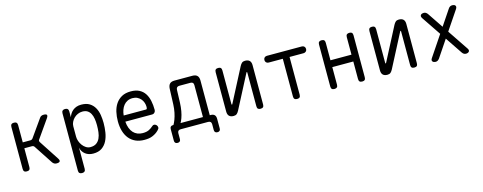

<svg xmlns="http://www.w3.org/2000/svg" viewBox="-30 -1271 5459 2171"><g transform="rotate(-15 2700.0 -185.0)"><path d="M136 10Q116 10 106.5 0.5Q97 -9 97 -30V-520Q97 -541 106.5 -550.5Q116 -560 137 -560Q157 -560 166.5 -550.5Q176 -541 176 -520V-319H265Q274 -319 281.5 -323Q289 -327 294 -334L436 -535Q444 -548 456 -554Q468 -560 484 -560Q515 -560 521 -548Q527 -536 509 -510L364 -303Q358 -296 358 -288Q358 -280 363 -272L513 -42Q531 -16 523.5 -3Q516 10 485 10Q470 10 458 3.5Q446 -3 437 -16L294 -234Q289 -242 282 -246Q275 -250 265 -250H176V-30Q176 -9 166.5 0.5Q157 10 136 10Z M735 -560Q755 -560 765 -550Q775 -540 775 -520V-453Q783 -476 795.5 -495Q808 -514 826 -528.5Q844 -543 868 -551.5Q892 -560 923 -560Q983 -560 1020.5 -536.5Q1058 -513 1079.5 -474.5Q1101 -436 1108.5 -389Q1116 -342 1116 -294Q1116 -240 1107.5 -185.5Q1099 -131 1077 -87.5Q1055 -44 1016 -17Q977 10 915 10Q860 10 822.5 -19Q785 -48 775 -96V150Q775 171 765 180.5Q755 190 735 190Q715 190 705 180.5Q695 171 695 150V-520Q695 -540 705 -550Q715 -560 735 -560ZM916 -481Q888 -481 862 -469.5Q836 -458 817 -439Q798 -420 786.5 -396Q775 -372 775 -347V-224Q775 -199 784.5 -172Q794 -145 811 -122Q828 -99 851.5 -84Q875 -69 902 -69Q946 -69 972.5 -88Q999 -107 1013.5 -138.5Q1028 -170 1032.5 -209.5Q1037 -249 1037 -290Q1037 -329 1031.5 -364Q1026 -399 1012 -425.5Q998 -452 975 -466.5Q952 -481 916 -481Z M1660 -127Q1677 -127 1688.5 -114.5Q1700 -102 1700 -86Q1700 -78 1696 -71Q1692 -64 1682 -54Q1665 -37 1647 -25.5Q1629 -14 1608.5 -5.5Q1588 3 1565 6.5Q1542 10 1514 10Q1456 10 1411.5 -10Q1367 -30 1337 -66.5Q1307 -103 1291.5 -154.5Q1276 -206 1276 -270Q1276 -327 1288 -379.5Q1300 -432 1327 -472Q1354 -512 1397 -536Q1440 -560 1504 -560Q1563 -560 1603 -539Q1643 -518 1667 -481Q1691 -444 1701.5 -394.5Q1712 -345 1712 -287Q1712 -271 1700.5 -258Q1689 -245 1670 -245H1357Q1360 -202 1373 -168.5Q1386 -135 1406 -113.5Q1426 -92 1453.5 -80.5Q1481 -69 1515 -69Q1560 -69 1588 -83Q1616 -97 1635 -115Q1642 -121 1647 -124Q1652 -127 1660 -127ZM1357 -317H1619Q1624 -317 1628 -322Q1632 -327 1632 -347Q1632 -370 1624 -394Q1616 -418 1600 -437Q1584 -456 1560 -468.5Q1536 -481 1504 -481Q1469 -481 1443 -468Q1417 -455 1399 -432.5Q1381 -410 1370.5 -380.5Q1360 -351 1357 -317Z M1867 140Q1849 140 1840 131Q1831 122 1831 105V-31Q1831 -50 1840.5 -59Q1850 -68 1869 -68H1873Q1885 -88 1898 -122Q1911 -156 1920 -199.5Q1929 -243 1931 -292L1938 -475Q1940 -513 1958 -531.5Q1976 -550 2014 -550H2223Q2261 -550 2279.5 -531.5Q2298 -513 2298 -475V-68H2308Q2338 -68 2353 -53Q2368 -38 2368 -8V105Q2368 122 2359.5 131Q2351 140 2333 140Q2316 140 2307 131Q2298 122 2298 105V37Q2298 19 2288.5 9.5Q2279 0 2260 0H1939Q1920 0 1911 9.5Q1902 19 1902 37V105Q1902 122 1893 131Q1884 140 1867 140ZM2218 -442Q2218 -461 2209 -470Q2200 -479 2181 -479H2053Q2034 -479 2024.5 -470Q2015 -461 2014 -442L2009 -292Q2007 -240 1999 -196Q1991 -152 1979 -119Q1967 -86 1956 -68H2218Z M2488 -60V-520Q2488 -541 2497.5 -550.5Q2507 -560 2528 -560Q2548 -560 2557.5 -550.5Q2567 -541 2567 -520V-124Q2569 -118 2571 -118Q2573 -118 2573.5 -119.5Q2574 -121 2577 -124L2780 -515Q2791 -536 2804.5 -548Q2818 -560 2842 -560Q2877 -560 2894.5 -542.5Q2912 -525 2912 -490V-30Q2912 -9 2902.5 0.5Q2893 10 2872 10Q2852 10 2842.5 0.5Q2833 -9 2833 -30V-426Q2831 -432 2829 -432Q2827 -432 2826.5 -430.5Q2826 -429 2823 -426L2620 -35Q2609 -14 2595.5 -2Q2582 10 2558 10Q2523 10 2505.5 -7.5Q2488 -25 2488 -60Z M3261 -471H3096Q3078 -471 3067 -482Q3056 -493 3056 -510Q3056 -528 3067 -539Q3078 -550 3096 -550H3504Q3522 -550 3533 -539Q3544 -528 3544 -510Q3544 -493 3532.5 -482Q3521 -471 3504 -471H3340V-30Q3340 -9 3330.5 0.5Q3321 10 3300 10Q3280 10 3270.5 0.5Q3261 -9 3261 -30Z M3737 10Q3717 10 3707.5 0.5Q3698 -9 3698 -30V-520Q3698 -541 3707.5 -550.5Q3717 -560 3737 -560Q3758 -560 3767.5 -550.5Q3777 -541 3777 -520V-315H4023V-520Q4023 -541 4033 -550.5Q4043 -560 4063 -560Q4083 -560 4092.5 -550.5Q4102 -541 4102 -520V-30Q4102 -9 4092.5 0.5Q4083 10 4063 10Q4042 10 4032.5 0.5Q4023 -9 4023 -30V-235H3777V-30Q3777 -9 3767 0.5Q3757 10 3737 10Z M4288 -60V-520Q4288 -541 4297.5 -550.5Q4307 -560 4328 -560Q4348 -560 4357.5 -550.5Q4367 -541 4367 -520V-124Q4369 -118 4371 -118Q4373 -118 4373.5 -119.5Q4374 -121 4377 -124L4580 -515Q4591 -536 4604.5 -548Q4618 -560 4642 -560Q4677 -560 4694.5 -542.5Q4712 -525 4712 -490V-30Q4712 -9 4702.5 0.5Q4693 10 4672 10Q4652 10 4642.5 0.5Q4633 -9 4633 -30V-426Q4631 -432 4629 -432Q4627 -432 4626.5 -430.5Q4626 -429 4623 -426L4420 -35Q4409 -14 4395.5 -2Q4382 10 4358 10Q4323 10 4305.5 -7.5Q4288 -25 4288 -60Z M5298 -507 5147 -283 5309 -42Q5318 -29 5318 -19.5Q5318 -10 5312.5 -3.5Q5307 3 5297.5 6.5Q5288 10 5278 10Q5264 10 5253 3.5Q5242 -3 5233 -16L5100 -214L4967 -16Q4958 -4 4947 3Q4936 10 4921 10Q4912 10 4902.5 6.5Q4893 3 4887.5 -3.5Q4882 -10 4882 -19.5Q4882 -29 4891 -42L5053 -283L4902 -507Q4893 -521 4893 -530.5Q4893 -540 4899 -547Q4905 -554 4914 -557Q4923 -560 4933 -560Q4948 -560 4959 -553Q4970 -546 4979 -533L5100 -353L5221 -533Q5230 -547 5241.5 -553.5Q5253 -560 5268 -560Q5278 -560 5287 -557Q5296 -554 5301.5 -547.5Q5307 -541 5307 -531Q5307 -521 5298 -507Z"/></g></svg>

Font: Maple Mono Normal NL Light
Style: Regular
Weight: 300
Monospace: yes
Designer: subframe7536
Version: Version 7.000